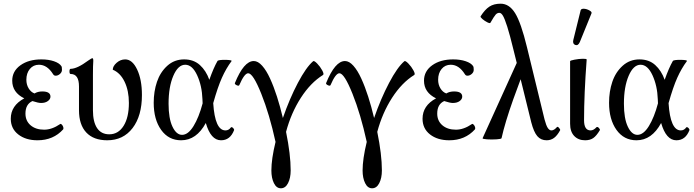

<svg xmlns="http://www.w3.org/2000/svg" viewBox="-20 -745 3741 1035"><path d="M182.1 11.2Q118.7 11.2 78.4 -20.3Q38.1 -51.8 38.1 -105Q38.1 -175.8 110.8 -214.8Q45.9 -246.6 45.9 -310.1Q45.9 -361.3 90.1 -393.1Q134.3 -424.8 203.1 -424.8Q241.7 -424.8 271 -414.8Q300.3 -404.8 311 -388.2Q314 -384.3 314 -368.2Q314 -356 303.2 -346.4Q292.5 -336.9 279.8 -336.9Q271 -336.9 266.1 -345.2Q234.4 -396 189.9 -396Q159.7 -396 140.9 -373.3Q122.1 -350.6 122.1 -314.9Q122.1 -289.1 134.3 -268.8Q146.5 -248.5 166 -241.2Q183.6 -252 208 -252Q252 -252 252 -224.1Q252 -210.4 238 -200.2Q224.1 -189.9 201.2 -189.9Q186.5 -189.9 154.8 -200.2Q117.2 -183.1 117.2 -132.8Q117.2 -93.3 145 -69.6Q172.9 -45.9 217.8 -45.9Q259.8 -45.9 304.2 -76.2Q308.1 -79.1 313.5 -73.2Q318.8 -67.4 321 -60.1Q323.2 -52.7 320.8 -47.9Q267.6 11.2 182.1 11.2Z M558.1 11.2Q484.4 11.2 445.1 -30.8Q405.8 -72.8 405.8 -150.9V-278.8Q405.8 -346.2 360.8 -346.2Q354.5 -346.2 354.5 -360.1Q354.5 -374 360.8 -374Q395.5 -374 456.1 -418.9Q473.6 -431.2 478 -431.2Q482.9 -431.2 482.9 -417Q481 -393.1 481 -341.8V-150.9Q481 -87.9 503.4 -54.4Q525.9 -21 568.8 -21Q617.7 -21 646.2 -66.4Q674.8 -111.8 674.8 -189.9Q674.8 -256.3 651.6 -304.4Q628.4 -352.5 587.9 -369.1Q587.9 -388.2 608.6 -406.5Q629.4 -424.8 654.8 -424.8Q693.4 -424.8 719.2 -370.4Q745.1 -315.9 745.1 -232.9Q745.1 -120.6 694.8 -54.7Q644.5 11.2 558.1 11.2Z M956.5 11.2Q888.7 11.2 848.6 -44.9Q808.6 -101.1 808.6 -190.9Q808.6 -252 826.2 -304Q843.8 -356 881.8 -390.4Q919.9 -424.8 972.7 -424.8Q1023.9 -424.8 1057.4 -394.5Q1090.8 -364.3 1108.4 -314.9Q1131.3 -379.4 1152.3 -416Q1156.2 -422.9 1197.8 -422.4Q1230.5 -421.4 1228.5 -416Q1198.7 -376 1176.3 -325.9Q1153.8 -275.9 1129.4 -189Q1138.7 -42 1195.3 -42Q1213.4 -42 1224.6 -58.1Q1227.1 -61 1231.4 -58.8Q1235.8 -56.6 1239.5 -51.5Q1243.2 -46.4 1241.7 -43Q1220.7 11.2 1171.4 11.2Q1116.2 11.2 1089.4 -82Q1039.1 11.2 956.5 11.2ZM888.7 -186Q888.7 -106.4 909.7 -62.3Q930.7 -18.1 961.4 -18.1Q994.1 -18.1 1023.2 -65.2Q1052.2 -112.3 1072.3 -188Q1072.3 -191.4 1071.8 -198.7Q1071.3 -206.1 1071.3 -210Q1068.8 -282.7 1042.7 -339.4Q1016.6 -396 978.5 -396Q939.9 -396 914.3 -336.4Q888.7 -276.9 888.7 -186Z M1494.1 270Q1470.2 270 1456.5 242.2Q1442.9 214.4 1442.9 173.8Q1442.9 112.3 1465.3 20Q1432.6 -129.4 1388.4 -239.7Q1344.2 -350.1 1317.9 -350.1Q1297.4 -350.1 1270 -286.1Q1267.1 -280.3 1255.9 -285.6Q1244.6 -291 1246.1 -296.9Q1294.4 -416 1348.1 -416Q1370.6 -416 1393.3 -390.6Q1416 -365.2 1436 -321.3Q1456.1 -277.3 1473.1 -224.1Q1490.2 -170.9 1504.9 -108.9Q1541 -213.4 1585.7 -298.1Q1630.4 -382.8 1668 -415Q1673.3 -419.4 1689.7 -402.6Q1706.1 -385.7 1717 -365.5Q1728 -345.2 1721.2 -340.8Q1654.3 -299.3 1601.8 -217.8Q1549.3 -136.2 1522 -34.2Q1546.9 87.9 1546.9 173.8Q1546.9 214.8 1532.7 242.4Q1518.6 270 1494.1 270Z M1985.8 270Q1961.9 270 1948.2 242.2Q1934.6 214.4 1934.6 173.8Q1934.6 112.3 1957 20Q1924.3 -129.4 1880.1 -239.7Q1835.9 -350.1 1809.6 -350.1Q1789.1 -350.1 1761.7 -286.1Q1758.8 -280.3 1747.6 -285.6Q1736.3 -291 1737.8 -296.9Q1786.1 -416 1839.8 -416Q1862.3 -416 1885 -390.6Q1907.7 -365.2 1927.7 -321.3Q1947.8 -277.3 1964.8 -224.1Q1981.9 -170.9 1996.6 -108.9Q2032.7 -213.4 2077.4 -298.1Q2122.1 -382.8 2159.7 -415Q2165 -419.4 2181.4 -402.6Q2197.8 -385.7 2208.7 -365.5Q2219.7 -345.2 2212.9 -340.8Q2146 -299.3 2093.5 -217.8Q2041 -136.2 2013.7 -34.2Q2038.6 87.9 2038.6 173.8Q2038.6 214.8 2024.4 242.4Q2010.3 270 1985.8 270Z M2401.9 11.2Q2338.4 11.2 2298.1 -20.3Q2257.8 -51.8 2257.8 -105Q2257.8 -175.8 2330.6 -214.8Q2265.6 -246.6 2265.6 -310.1Q2265.6 -361.3 2309.8 -393.1Q2354 -424.8 2422.9 -424.8Q2461.4 -424.8 2490.7 -414.8Q2520 -404.8 2530.8 -388.2Q2533.7 -384.3 2533.7 -368.2Q2533.7 -356 2522.9 -346.4Q2512.2 -336.9 2499.5 -336.9Q2490.7 -336.9 2485.8 -345.2Q2454.1 -396 2409.7 -396Q2379.4 -396 2360.6 -373.3Q2341.8 -350.6 2341.8 -314.9Q2341.8 -289.1 2354 -268.8Q2366.2 -248.5 2385.7 -241.2Q2403.3 -252 2427.7 -252Q2471.7 -252 2471.7 -224.1Q2471.7 -210.4 2457.8 -200.2Q2443.8 -189.9 2420.9 -189.9Q2406.2 -189.9 2374.5 -200.2Q2336.9 -183.1 2336.9 -132.8Q2336.9 -93.3 2364.7 -69.6Q2392.6 -45.9 2437.5 -45.9Q2479.5 -45.9 2523.9 -76.2Q2527.8 -79.1 2533.2 -73.2Q2538.6 -67.4 2540.8 -60.1Q2543 -52.7 2540.5 -47.9Q2487.3 11.2 2401.9 11.2Z M2581.5 0 2765.6 -405.8 2747.6 -478Q2728.5 -557.1 2714.4 -601.3Q2700.2 -645.5 2690.9 -660.6Q2681.6 -675.8 2671.9 -675.8Q2660.6 -675.8 2652.1 -666.5Q2643.6 -657.2 2623.5 -622.1Q2621.1 -617.7 2606.9 -624.8Q2592.8 -631.8 2580.6 -642.3Q2568.4 -652.8 2570.8 -657.2Q2593.8 -693.4 2617.9 -709.2Q2642.1 -725.1 2678.7 -725.1Q2725.1 -725.1 2756.8 -674.1Q2788.6 -623 2820.8 -490.2L2915.5 -101.1Q2924.3 -67.9 2933.1 -54.9Q2941.9 -42 2952.6 -42Q2966.8 -42 2982.4 -60.1Q2986.3 -64 2993.7 -55.4Q3001 -46.9 2999.5 -43Q2983.9 -14.2 2966.6 -1.5Q2949.2 11.2 2926.8 11.2Q2895.5 11.2 2876.5 -11Q2857.4 -33.2 2843.8 -85.9L2786.6 -317.9L2746.6 -209Q2702.1 -83.5 2683.6 0Q2682.6 4.4 2656.5 6.1Q2630.4 7.8 2605.2 6.1Q2580.1 4.4 2581.5 0Z M3105.5 -518.1Q3096.2 -497.1 3081.1 -502.7Q3065.9 -508.3 3070.3 -528.8L3110.4 -690.9Q3114.3 -698.7 3128.7 -697.8Q3143.1 -696.8 3157.5 -688.7Q3171.9 -680.7 3168.5 -672.9ZM3134.3 11.2Q3097.7 11.2 3075.4 -12Q3053.2 -35.2 3053.2 -78.1V-415Q3053.2 -418.9 3076.7 -423.3Q3100.1 -427.7 3119.9 -428.2Q3139.6 -428.7 3142.6 -424.8Q3128.4 -237.8 3128.4 -97.2Q3128.4 -42 3163.6 -42Q3179.7 -42 3195.3 -59.1Q3200.2 -63.5 3208 -55.7Q3215.8 -47.9 3213.4 -43Q3195.3 -12.7 3178 -0.7Q3160.6 11.2 3134.3 11.2Z M3411.1 11.2Q3343.3 11.2 3303.2 -44.9Q3263.2 -101.1 3263.2 -190.9Q3263.2 -252 3280.8 -304Q3298.3 -356 3336.4 -390.4Q3374.5 -424.8 3427.2 -424.8Q3478.5 -424.8 3512 -394.5Q3545.4 -364.3 3563 -314.9Q3585.9 -379.4 3606.9 -416Q3610.8 -422.9 3652.3 -422.4Q3685.1 -421.4 3683.1 -416Q3653.3 -376 3630.9 -325.9Q3608.4 -275.9 3584 -189Q3593.3 -42 3649.9 -42Q3668 -42 3679.2 -58.1Q3681.6 -61 3686 -58.8Q3690.4 -56.6 3694.1 -51.5Q3697.8 -46.4 3696.3 -43Q3675.3 11.2 3626 11.2Q3570.8 11.2 3543.9 -82Q3493.7 11.2 3411.1 11.2ZM3343.3 -186Q3343.3 -106.4 3364.3 -62.3Q3385.3 -18.1 3416 -18.1Q3448.7 -18.1 3477.8 -65.2Q3506.8 -112.3 3526.9 -188Q3526.9 -191.4 3526.4 -198.7Q3525.9 -206.1 3525.9 -210Q3523.4 -282.7 3497.3 -339.4Q3471.2 -396 3433.1 -396Q3394.5 -396 3368.9 -336.4Q3343.3 -276.9 3343.3 -186Z"/></svg>

Font: Junicode SmCond
Style: Regular
Weight: 400
Width: 4
Designer: Peter S. Baker
Version: Version 2.206